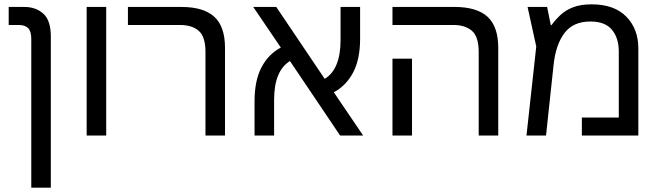

<svg xmlns="http://www.w3.org/2000/svg" viewBox="-20 -624 3039 884"><path d="M124 240V-445Q124 -480 109.5 -494.5Q95 -509 66 -509H20V-592H92Q145 -592 179.5 -561Q214 -530 214 -456V240Z M379 0V-592H469V0Z M926 0V-385Q926 -455 895 -482Q864 -509 809 -509H569V-592H815Q917 -592 966.5 -547Q1016 -502 1016 -403V0Z M1152 0V-158Q1152 -253 1184 -314Q1216 -375 1273 -405L1146 -592H1252L1475 -261Q1548 -305 1548 -440V-592H1638V-446Q1638 -351 1606 -290.5Q1574 -230 1517 -199L1652 0H1546L1315 -343Q1242 -298 1242 -164V0Z M2184 0V-385Q2184 -455 2153 -482Q2122 -509 2067 -509H1787V-592H2073Q2175 -592 2224.5 -547Q2274 -502 2274 -403V0ZM1787 0V-354H1877V0Z M2704 -604Q2808 -604 2863.5 -547.5Q2919 -491 2919 -401V0H2659V-83H2829V-387Q2829 -449 2797.5 -487Q2766 -525 2698 -525Q2619 -525 2579 -472Q2539 -419 2529 -327L2494 0H2404L2449 -410L2409 -592H2499L2516 -508H2519Q2537 -533 2560.5 -555Q2584 -577 2618.5 -590.5Q2653 -604 2704 -604Z"/></svg>

Font: Noto Sans Living
Style: Regular
Weight: 400
Designer: Monotype Design Team
Foundry: Monotype Imaging Inc.
Version: Version 2.013; ttfautohint (v1.8.4.7-5d5b)